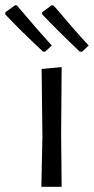

<svg xmlns="http://www.w3.org/2000/svg" viewBox="-78 -718 361 738"><path d="M121 -543 95 -519 87 -520Q-3 -604 -58 -663L-57 -671L-20 -698L-13 -697Q75 -593 121 -543ZM263 -543 237 -519 228 -520Q147 -597 84 -663V-671L121 -698L128 -697Q216 -593 263 -543ZM81 0 85 -194 82 -453 159 -460 157 -201 159 0Z"/></svg>

Font: Alegreya Sans SC
Style: Regular
Weight: 400
Designer: Juan Pablo del Peral
Foundry: Huerta Tipografica
Version: Version 2.007